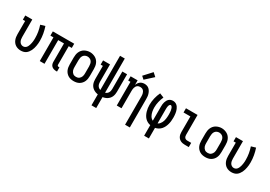

<svg xmlns="http://www.w3.org/2000/svg" viewBox="28 -1865 4444 3157"><g transform="rotate(30 2250.0 -287.0)"><path d="M246 8Q220 8 194.5 1.5Q169 -5 147 -19Q125 -33 109 -53.5Q93 -74 83.5 -98.5Q74 -123 70.5 -148.5Q67 -174 67 -200V-450H24V-530H157V-200Q157 -178 160.5 -156.5Q164 -135 174.5 -115.5Q185 -96 204 -84Q223 -72 245 -72Q262 -72 277.5 -79Q293 -86 304 -98.5Q315 -111 322 -126.5Q329 -142 334 -158Q339 -174 342 -190Q345 -206 347.5 -222.5Q350 -239 350.5 -256Q351 -273 351 -289Q351 -348 341 -406.5Q331 -465 312 -521L397 -546Q418 -484 429.5 -419.5Q441 -355 441 -290Q441 -265 439 -240Q437 -215 432.5 -190.5Q428 -166 421 -141.5Q414 -117 403 -95Q392 -73 376.5 -52.5Q361 -32 340.5 -18Q320 -4 295.5 2Q271 8 246 8Z M922 8Q899 8 877 2Q855 -4 837.5 -18.5Q820 -33 812.5 -55Q805 -77 805 -99V-450H695V0H605V-450H547V-530H953V-450H895V-99Q895 -94 896.5 -88.5Q898 -83 902 -79Q906 -75 911 -73.5Q916 -72 922 -72H937V8Z M1250 8Q1223 8 1196.5 2.5Q1170 -3 1147 -16.5Q1124 -30 1106 -50.5Q1088 -71 1077.5 -95.5Q1067 -120 1063 -146.5Q1059 -173 1059 -200V-330Q1059 -357 1063 -383.5Q1067 -410 1077.5 -434.5Q1088 -459 1106 -480Q1124 -501 1147.5 -514Q1171 -527 1197 -534Q1223 -541 1250 -541Q1277 -541 1303 -534Q1329 -527 1352.5 -514Q1376 -501 1394 -480Q1412 -459 1422.5 -434.5Q1433 -410 1437 -383.5Q1441 -357 1441 -330V-200Q1441 -173 1437 -146.5Q1433 -120 1422.5 -95.5Q1412 -71 1394 -50.5Q1376 -30 1353 -16.5Q1330 -3 1303.5 2.5Q1277 8 1250 8ZM1250 -72Q1265 -72 1280.5 -76Q1296 -80 1308 -89.5Q1320 -99 1329 -112Q1338 -125 1343 -139.5Q1348 -154 1349.5 -169.5Q1351 -185 1351 -200V-330Q1351 -353 1346.5 -376.5Q1342 -400 1329 -419Q1316 -438 1294 -448Q1272 -458 1249 -458Q1226 -458 1204.5 -447.5Q1183 -437 1170.5 -418Q1158 -399 1153.5 -376Q1149 -353 1149 -330V-200Q1149 -185 1150.5 -169.5Q1152 -154 1157 -139.5Q1162 -125 1171 -112Q1180 -99 1192 -89.5Q1204 -80 1219.5 -76Q1235 -72 1250 -72Z M1705 205V-3Q1705 -3 1705 -3Q1705 -3 1705 -3Q1682 -6 1660 -14Q1638 -22 1618.5 -35Q1599 -48 1584 -66Q1569 -84 1560 -105.5Q1551 -127 1547 -150Q1543 -173 1543 -196V-450H1501V-530H1633V-196Q1633 -179 1637 -161Q1641 -143 1650 -128Q1659 -113 1673.5 -102Q1688 -91 1705 -86V-735H1795V-86Q1812 -91 1826.5 -102Q1841 -113 1850 -128Q1859 -143 1863 -161Q1867 -179 1867 -196V-530H1957V-196Q1957 -173 1953 -150Q1949 -127 1940 -105.5Q1931 -84 1916 -66Q1901 -48 1881.5 -35Q1862 -22 1840 -14Q1818 -6 1795 -3Q1795 -3 1795 -3Q1795 -3 1795 -3V205Z M2343 205V-330Q2343 -345 2341.5 -360Q2340 -375 2336 -389Q2332 -403 2324.5 -416.5Q2317 -430 2305.5 -439.5Q2294 -449 2279.5 -453.5Q2265 -458 2250 -458Q2235 -458 2220.5 -453.5Q2206 -449 2194.5 -439.5Q2183 -430 2175.5 -416.5Q2168 -403 2164 -389Q2160 -375 2158.5 -360Q2157 -345 2157 -330V0H2067V-450H2024V-530H2157V-443Q2164 -463 2176 -481Q2188 -499 2205 -512.5Q2222 -526 2243.5 -532Q2265 -538 2286 -538Q2310 -538 2333.5 -530.5Q2357 -523 2374.5 -506.5Q2392 -490 2403.5 -469Q2415 -448 2422 -425Q2429 -402 2431 -378Q2433 -354 2433 -330V205ZM2235 -587 2184 -633 2318 -779 2382 -721Z M2705 205V4Q2675 -1 2648 -16Q2621 -31 2600.5 -53Q2580 -75 2566 -102.5Q2552 -130 2543.5 -159Q2535 -188 2531 -218.5Q2527 -249 2527 -279Q2527 -344 2542 -407.5Q2557 -471 2585 -530L2666 -497Q2643 -446 2630 -391Q2617 -336 2617 -280Q2617 -260 2619 -241Q2621 -222 2624.5 -203.5Q2628 -185 2634.5 -166.5Q2641 -148 2650.5 -131.5Q2660 -115 2673.5 -101.5Q2687 -88 2705 -80V-350Q2705 -371 2707 -391.5Q2709 -412 2715 -432Q2721 -452 2731 -470.5Q2741 -489 2756 -503Q2771 -517 2791 -523.5Q2811 -530 2832 -530Q2851 -530 2869.5 -524Q2888 -518 2903 -506Q2918 -494 2929 -478Q2940 -462 2947.5 -444.5Q2955 -427 2960 -408.5Q2965 -390 2967.5 -371Q2970 -352 2971.5 -332.5Q2973 -313 2973 -294Q2973 -263 2970 -231Q2967 -199 2959 -168.5Q2951 -138 2937.5 -109.5Q2924 -81 2903 -57Q2882 -33 2854 -17.5Q2826 -2 2795 4V205ZM2795 -81Q2814 -88 2828 -103.5Q2842 -119 2852 -137Q2862 -155 2868 -174.5Q2874 -194 2877 -214.5Q2880 -235 2881.5 -255.5Q2883 -276 2883 -296Q2883 -307 2882.5 -318Q2882 -329 2881.5 -339.5Q2881 -350 2879.5 -361Q2878 -372 2876 -382.5Q2874 -393 2871 -403.5Q2868 -414 2863.5 -424Q2859 -434 2851 -442Q2843 -450 2832 -450Q2823 -450 2816 -442.5Q2809 -435 2805.5 -426Q2802 -417 2800 -407.5Q2798 -398 2797 -388.5Q2796 -379 2795.5 -369Q2795 -359 2795 -350Z M3360 0Q3339 0 3318.5 -3.5Q3298 -7 3279 -16Q3260 -25 3245 -40Q3230 -55 3221 -74Q3212 -93 3208.5 -113.5Q3205 -134 3205 -155V-450H3075V-530H3295V-155Q3295 -141 3298 -127Q3301 -113 3310 -101.5Q3319 -90 3332.5 -85Q3346 -80 3360 -80H3434V0Z M3750 8Q3723 8 3696.5 2.5Q3670 -3 3647 -16.5Q3624 -30 3606 -50.5Q3588 -71 3577.5 -95.5Q3567 -120 3563 -146.5Q3559 -173 3559 -200V-330Q3559 -357 3563 -383.5Q3567 -410 3577.5 -434.5Q3588 -459 3606 -480Q3624 -501 3647.5 -514Q3671 -527 3697 -534Q3723 -541 3750 -541Q3777 -541 3803 -534Q3829 -527 3852.5 -514Q3876 -501 3894 -480Q3912 -459 3922.5 -434.5Q3933 -410 3937 -383.5Q3941 -357 3941 -330V-200Q3941 -173 3937 -146.5Q3933 -120 3922.5 -95.5Q3912 -71 3894 -50.5Q3876 -30 3853 -16.5Q3830 -3 3803.5 2.5Q3777 8 3750 8ZM3750 -72Q3765 -72 3780.5 -76Q3796 -80 3808 -89.5Q3820 -99 3829 -112Q3838 -125 3843 -139.5Q3848 -154 3849.5 -169.5Q3851 -185 3851 -200V-330Q3851 -353 3846.5 -376.5Q3842 -400 3829 -419Q3816 -438 3794 -448Q3772 -458 3749 -458Q3726 -458 3704.5 -447.5Q3683 -437 3670.5 -418Q3658 -399 3653.5 -376Q3649 -353 3649 -330V-200Q3649 -185 3650.5 -169.5Q3652 -154 3657 -139.5Q3662 -125 3671 -112Q3680 -99 3692 -89.5Q3704 -80 3719.5 -76Q3735 -72 3750 -72Z M4246 8Q4220 8 4194.5 1.5Q4169 -5 4147 -19Q4125 -33 4109 -53.5Q4093 -74 4083.5 -98.5Q4074 -123 4070.5 -148.5Q4067 -174 4067 -200V-450H4024V-530H4157V-200Q4157 -178 4160.5 -156.5Q4164 -135 4174.5 -115.5Q4185 -96 4204 -84Q4223 -72 4245 -72Q4262 -72 4277.5 -79Q4293 -86 4304 -98.5Q4315 -111 4322 -126.5Q4329 -142 4334 -158Q4339 -174 4342 -190Q4345 -206 4347.5 -222.5Q4350 -239 4350.5 -256Q4351 -273 4351 -289Q4351 -348 4341 -406.5Q4331 -465 4312 -521L4397 -546Q4418 -484 4429.5 -419.5Q4441 -355 4441 -290Q4441 -265 4439 -240Q4437 -215 4432.5 -190.5Q4428 -166 4421 -141.5Q4414 -117 4403 -95Q4392 -73 4376.5 -52.5Q4361 -32 4340.5 -18Q4320 -4 4295.5 2Q4271 8 4246 8Z"/></g></svg>

Font: Iosevka Slab Medium
Style: Regular
Weight: 500
Monospace: yes
Designer: Belleve Invis
Foundry: Belleve Invis
Version: Version 11.1.1; ttfautohint (v1.8.3)